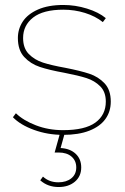

<svg xmlns="http://www.w3.org/2000/svg" viewBox="-20 -540 503 773"><path d="M234 3Q172 3 117 -17Q62 -37 32 -68L44 -84Q74 -55 124.5 -35.5Q175 -16 234 -16Q322 -16 364 -46.5Q406 -77 406 -131Q406 -170 383.5 -192.5Q361 -215 328.5 -225.5Q296 -236 239 -247Q178 -258 140.5 -270.5Q103 -283 77.5 -310.5Q52 -338 52 -387Q52 -423 71.5 -453Q91 -483 132.5 -501.5Q174 -520 235 -520Q283 -520 330 -505.5Q377 -491 406 -467L394 -451Q364 -475 322 -488Q280 -501 235 -501Q154 -501 113.5 -469.5Q73 -438 73 -387Q73 -346 96 -322.5Q119 -299 153 -288Q187 -277 243 -267Q304 -255 340 -243Q376 -231 401 -204.5Q426 -178 426 -131Q426 -91 404.5 -61Q383 -31 340 -14Q297 3 234 3ZM216 213Q195 213 176.5 206.5Q158 200 142 186L153 171Q178 194 215 194Q247 194 267 178Q287 162 287 134Q287 107 268 90.5Q249 74 216 74H200L222 -5H241L224 56Q262 58 284.5 79Q307 100 307 134Q307 170 281.5 191.5Q256 213 216 213Z"/></svg>

Font: Montserrat
Style: Regular
Weight: 400
Designer: Julieta Ulanovsky
Foundry: Julieta Ulanovsky
Version: Version 8.000